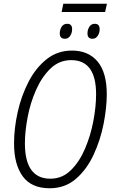

<svg xmlns="http://www.w3.org/2000/svg" viewBox="-20 -995 612 1025"><path d="M245 10Q327 10 385 -40Q443 -90 479.5 -168.5Q516 -247 533 -333.5Q550 -420 550 -492Q550 -608 501 -666.5Q452 -725 364 -725Q287 -725 229 -679Q171 -633 132.5 -558.5Q94 -484 74.5 -397Q55 -310 55 -229Q55 -117 101.5 -53.5Q148 10 245 10ZM249 -41Q113 -41 113 -230Q113 -293 127.5 -369.5Q142 -446 172.5 -515Q203 -584 249.5 -629Q296 -674 360 -674Q493 -674 493 -492Q493 -427 478.5 -349.5Q464 -272 434 -201.5Q404 -131 358 -86Q312 -41 249 -41ZM309 -931H541L551 -975H318ZM474 -788Q491 -788 501.5 -803.5Q512 -819 512 -839Q512 -868 486 -868Q467 -868 457 -852Q447 -836 447 -817Q447 -788 474 -788ZM327 -788Q344 -788 354.5 -803.5Q365 -819 365 -839Q365 -868 339 -868Q319 -868 309 -852Q299 -836 299 -817Q299 -788 327 -788Z"/></svg>

Font: Noto Sans Display SemiCondensed Light
Style: Italic
Weight: 300
Width: 4
Italic angle: -12°
Designer: Monotype Design Team
Foundry: Monotype Imaging Inc.
Version: Version 1.900